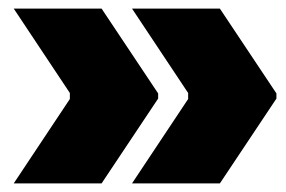

<svg xmlns="http://www.w3.org/2000/svg" viewBox="-20 -498 667 448"><path d="M288 -70H493L625 -268V-280L493 -478H288L419 -281V-267ZM12 -70H217L349 -268V-280L217 -478H12L143 -281V-267Z"/></svg>

Font: Fixel Display Black
Style: Regular
Weight: 900
Designer: AlfaBravo + MacPaw
Foundry: Kyrylo Tkachov, Marchela Mozhyna, Serhii Makarenko, Maria Weinstein, Zakhar Kryvoshyya
Version: Version 1.211